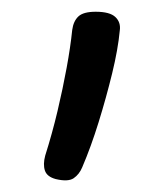

<svg xmlns="http://www.w3.org/2000/svg" viewBox="-20 -868 261 327"><path d="M75 -563Q60 -567 56.5 -577.5Q53 -588 57 -603Q69 -641 78 -679Q87 -717 93.5 -752.5Q100 -788 103 -817Q105 -832 113.5 -840Q122 -848 143 -848Q167 -848 176.5 -839Q186 -830 184 -816Q181 -784 171 -743Q161 -702 148 -660Q135 -618 120 -583Q115 -571 105.5 -564.5Q96 -558 75 -563Z"/></svg>

Font: Playpen Sans
Style: Regular
Weight: 400
Designer: Laura Meseguer, Veronika Burian, José Scaglione, Kostas Bartsokas, Vera Evstafieva, Tom Grace, Yorlmar Campos
Foundry: TypeTogether
Version: Version 2.000